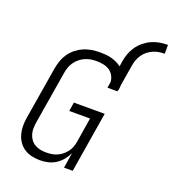

<svg xmlns="http://www.w3.org/2000/svg" viewBox="-164 -1052 1060 1182"><g transform="rotate(20 366.0 -460.5)"><path d="M234 8Q206 8 179 2Q152 -4 130 -18.5Q108 -33 93 -55Q78 -77 71 -103Q64 -129 64 -157Q64 -185 69 -213L126 -558Q131 -584 140 -609Q149 -634 165 -656.5Q181 -679 203.5 -696.5Q226 -714 251 -724.5Q276 -735 302 -739Q328 -743 354 -743Q374 -743 393 -741.5Q412 -740 430.5 -735Q449 -730 466 -722Q483 -714 497 -703L502 -735Q506 -762 515 -787.5Q524 -813 540 -836.5Q556 -860 578.5 -878.5Q601 -897 626.5 -908.5Q652 -920 678.5 -924.5Q705 -929 732 -929V-871Q713 -871 694 -868Q675 -865 657 -857Q639 -849 623 -836.5Q607 -824 595.5 -807.5Q584 -791 577 -772.5Q570 -754 567 -735L544 -597Q544 -590 543.5 -583.5Q543 -577 542 -571Q542 -569 541.5 -567Q541 -565 541 -563H539L537 -554H472L478 -593Q477 -615 466.5 -634Q456 -653 438.5 -664.5Q421 -676 399 -680.5Q377 -685 354 -685Q335 -685 316 -682Q297 -679 279 -671Q261 -663 245 -650Q229 -637 217.5 -620.5Q206 -604 199.5 -585.5Q193 -567 190 -548L133 -203Q130 -184 129.5 -164Q129 -144 134.5 -125.5Q140 -107 151 -92Q162 -77 178 -67.5Q194 -58 213 -54Q232 -50 252 -50Q270 -50 288 -52.5Q306 -55 323.5 -62.5Q341 -70 356 -82Q371 -94 382.5 -109Q394 -124 400.5 -141.5Q407 -159 410 -177L436 -339H300L309 -397H511L446 0H389L405 -101Q394 -77 376 -55Q358 -33 335 -18.5Q312 -4 286 2Q260 8 234 8Z"/></g></svg>

Font: Iosevka Slab LtExObl
Style: Regular
Weight: 300
Width: 7
Italic angle: -9°
Monospace: yes
Designer: Belleve Invis
Foundry: Belleve Invis
Version: Version 11.1.0; ttfautohint (v1.8.3)